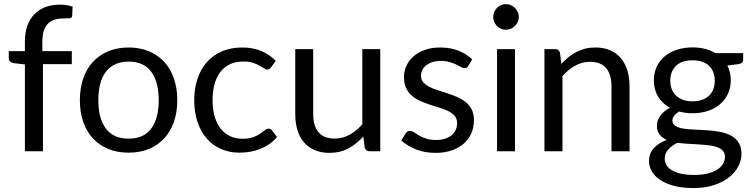

<svg xmlns="http://www.w3.org/2000/svg" viewBox="-20 -750 3727 952"><path d="M103.5 0V-430.5L47.5 -437Q37 -439.5 30.2 -444.8Q23.5 -450 23.5 -460V-496.5H103.5V-545.5Q103.5 -589 115.8 -622.8Q128 -656.5 150.8 -679.8Q173.5 -703 205.5 -715Q237.5 -727 277.5 -727Q311.5 -727 340 -717L338 -672.5Q337 -660.5 324.8 -659.5Q312.5 -658.5 292 -658.5Q269 -658.5 250.2 -652.5Q231.5 -646.5 218 -633Q204.5 -619.5 197.2 -597.5Q190 -575.5 190 -543V-496.5H336V-432H193V0Z M618 -514.5Q673.5 -514.5 718 -496Q762.5 -477.5 794 -443.5Q825.5 -409.5 842.2 -361.2Q859 -313 859 -253.5Q859 -193.5 842.2 -145.5Q825.5 -97.5 794 -63.5Q762.5 -29.5 718 -11.2Q673.5 7 618 7Q562 7 517.2 -11.2Q472.5 -29.5 441 -63.5Q409.5 -97.5 392.8 -145.5Q376 -193.5 376 -253.5Q376 -313 392.8 -361.2Q409.5 -409.5 441 -443.5Q472.5 -477.5 517.2 -496Q562 -514.5 618 -514.5ZM618 -62.5Q693 -62.5 730 -112.8Q767 -163 767 -253Q767 -343.5 730 -394Q693 -444.5 618 -444.5Q580 -444.5 551.8 -431.5Q523.5 -418.5 504.8 -394Q486 -369.5 476.8 -333.8Q467.5 -298 467.5 -253Q467.5 -163 504.8 -112.8Q542 -62.5 618 -62.5Z M1324 -416.5Q1320 -411 1316 -408Q1312 -405 1305 -405Q1297.5 -405 1288.5 -411.2Q1279.5 -417.5 1266.2 -425Q1253 -432.5 1233.8 -438.8Q1214.5 -445 1186.5 -445Q1149 -445 1120.5 -431.8Q1092 -418.5 1072.8 -393.5Q1053.5 -368.5 1043.8 -333Q1034 -297.5 1034 -253.5Q1034 -207.5 1044.5 -171.8Q1055 -136 1074.2 -111.8Q1093.5 -87.5 1120.8 -74.8Q1148 -62 1182 -62Q1214.5 -62 1235.5 -69.8Q1256.5 -77.5 1270.2 -87Q1284 -96.5 1293.2 -104.2Q1302.5 -112 1311.5 -112Q1322.5 -112 1328.5 -103.5L1353.5 -71Q1337 -50.5 1316 -36Q1295 -21.5 1270.8 -11.8Q1246.5 -2 1220 2.5Q1193.5 7 1166 7Q1118.5 7 1077.8 -10.5Q1037 -28 1007 -61.2Q977 -94.5 960 -143Q943 -191.5 943 -253.5Q943 -310 958.8 -358Q974.5 -406 1004.8 -440.8Q1035 -475.5 1079.2 -495Q1123.5 -514.5 1181 -514.5Q1234.5 -514.5 1275.2 -497.2Q1316 -480 1347.5 -448.5Z M1865.5 -506.5V0H1812.5Q1793.5 0 1788.5 -18.5L1781.5 -73Q1748.5 -36.5 1707.5 -14.2Q1666.5 8 1613.5 8Q1572 8 1540.2 -5.8Q1508.5 -19.5 1487 -44.5Q1465.5 -69.5 1454.8 -105Q1444 -140.5 1444 -183.5V-506.5H1533V-183.5Q1533 -126 1559.2 -94.5Q1585.5 -63 1639.5 -63Q1679 -63 1713.2 -81.8Q1747.5 -100.5 1776.5 -133.5V-506.5Z M2301.5 -423Q2295.5 -412 2283 -412Q2275.5 -412 2266 -417.5Q2256.5 -423 2242.8 -429.8Q2229 -436.5 2210 -442.2Q2191 -448 2165 -448Q2142.5 -448 2124.5 -442.2Q2106.5 -436.5 2093.8 -426.5Q2081 -416.5 2074.2 -403.2Q2067.5 -390 2067.5 -374.5Q2067.5 -355 2078.8 -342Q2090 -329 2108.5 -319.5Q2127 -310 2150.5 -302.8Q2174 -295.5 2198.8 -287.2Q2223.5 -279 2247 -269Q2270.5 -259 2289 -244Q2307.5 -229 2318.8 -207.2Q2330 -185.5 2330 -155Q2330 -120 2317.5 -90.2Q2305 -60.5 2280.5 -38.8Q2256 -17 2220.5 -4.5Q2185 8 2138.5 8Q2085.5 8 2042.5 -9.2Q1999.5 -26.5 1969.5 -53.5L1990.5 -87.5Q1994.5 -94 2000 -97.5Q2005.5 -101 2014 -101Q2023 -101 2033 -94Q2043 -87 2057.2 -78.5Q2071.5 -70 2092 -63Q2112.5 -56 2143 -56Q2169 -56 2188.5 -62.8Q2208 -69.5 2221 -81Q2234 -92.5 2240.2 -107.5Q2246.5 -122.5 2246.5 -139.5Q2246.5 -160.5 2235.2 -174.2Q2224 -188 2205.5 -197.8Q2187 -207.5 2163.2 -214.8Q2139.5 -222 2114.8 -230Q2090 -238 2066.2 -248.2Q2042.5 -258.5 2024 -274Q2005.5 -289.5 1994.2 -312.2Q1983 -335 1983 -367.5Q1983 -396.5 1995 -423.2Q2007 -450 2030 -470.2Q2053 -490.5 2086.5 -502.5Q2120 -514.5 2163 -514.5Q2213 -514.5 2252.8 -498.8Q2292.5 -483 2321.5 -455.5Z M2533.5 -506.5V0H2444.5V-506.5ZM2552.5 -665.5Q2552.5 -652.5 2547.2 -641.2Q2542 -630 2533.2 -621.2Q2524.5 -612.5 2512.8 -607.5Q2501 -602.5 2488 -602.5Q2475 -602.5 2463.8 -607.5Q2452.5 -612.5 2444 -621.2Q2435.5 -630 2430.5 -641.2Q2425.5 -652.5 2425.5 -665.5Q2425.5 -678.5 2430.5 -690.2Q2435.5 -702 2444 -710.8Q2452.5 -719.5 2463.8 -724.5Q2475 -729.5 2488 -729.5Q2501 -729.5 2512.8 -724.5Q2524.5 -719.5 2533.2 -710.8Q2542 -702 2547.2 -690.2Q2552.5 -678.5 2552.5 -665.5Z M2763.5 -433Q2780 -451.5 2798.5 -466.5Q2817 -481.5 2837.8 -492.2Q2858.5 -503 2881.8 -508.8Q2905 -514.5 2932 -514.5Q2973.5 -514.5 3005.2 -500.8Q3037 -487 3058.2 -461.8Q3079.5 -436.5 3090.5 -401Q3101.5 -365.5 3101.5 -322.5V0H3012V-322.5Q3012 -380 2985.8 -411.8Q2959.5 -443.5 2906 -443.5Q2866.5 -443.5 2832.2 -424.5Q2798 -405.5 2769 -373V0H2679.5V-506.5H2733Q2752 -506.5 2756.5 -488Z M3414 -247.5Q3441 -247.5 3461.5 -255Q3482 -262.5 3496 -276Q3510 -289.5 3517 -308.2Q3524 -327 3524 -349.5Q3524 -396 3495.8 -423.5Q3467.5 -451 3414 -451Q3360 -451 3331.8 -423.5Q3303.5 -396 3303.5 -349.5Q3303.5 -327 3310.8 -308.2Q3318 -289.5 3332 -276Q3346 -262.5 3366.5 -255Q3387 -247.5 3414 -247.5ZM3574.5 27.5Q3574.5 9 3564 -2.5Q3553.5 -14 3535.8 -20.5Q3518 -27 3494.5 -29.8Q3471 -32.5 3444.8 -34Q3418.5 -35.5 3391.5 -37Q3364.5 -38.5 3339.5 -42Q3311.5 -29 3293.8 -9.2Q3276 10.5 3276 37Q3276 54 3284.8 68.8Q3293.5 83.5 3311.5 94.2Q3329.5 105 3356.8 111.2Q3384 117.5 3421 117.5Q3457 117.5 3485.5 111Q3514 104.5 3533.8 92.5Q3553.5 80.5 3564 64Q3574.5 47.5 3574.5 27.5ZM3665 -486.5V-453.5Q3665 -437 3644 -432.5L3586.5 -425Q3603.5 -392 3603.5 -352Q3603.5 -315 3589.2 -284.8Q3575 -254.5 3550 -233Q3525 -211.5 3490 -200Q3455 -188.5 3414 -188.5Q3378.5 -188.5 3347 -197Q3331 -187 3322.5 -175.8Q3314 -164.5 3314 -153Q3314 -135 3328.8 -125.8Q3343.5 -116.5 3367.5 -112.5Q3391.5 -108.5 3422.2 -107.5Q3453 -106.5 3485.2 -104.2Q3517.5 -102 3548.2 -96.5Q3579 -91 3603 -78.5Q3627 -66 3641.8 -44Q3656.5 -22 3656.5 13Q3656.5 45.5 3640.2 76Q3624 106.5 3593.5 130.2Q3563 154 3518.8 168.2Q3474.5 182.5 3419 182.5Q3363.5 182.5 3322 171.5Q3280.5 160.5 3253 142Q3225.5 123.5 3211.8 99.2Q3198 75 3198 48.5Q3198 11 3221.5 -15Q3245 -41 3286 -56.5Q3263.5 -66.5 3250.2 -83.2Q3237 -100 3237 -128.5Q3237 -139.5 3241 -151.2Q3245 -163 3253.2 -174.8Q3261.5 -186.5 3273.5 -197Q3285.5 -207.5 3301.5 -215.5Q3264 -236.5 3243 -271.2Q3222 -306 3222 -352Q3222 -389 3236.2 -419.2Q3250.5 -449.5 3276 -470.8Q3301.5 -492 3336.8 -503.5Q3372 -515 3414 -515Q3447 -515 3475.5 -507.8Q3504 -500.5 3527.5 -486.5Z"/></svg>

Font: TypoPRO Lato
Style: Regular
Weight: 400
Designer: Lukasz Dziedzic with Adam Twardoch and Botio Nikoltchev
Foundry: tyPoland Lukasz Dziedzic
Version: Version 2.010; 2014-09-01; http://www.latofonts.com/